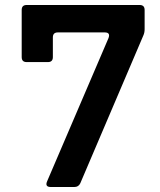

<svg xmlns="http://www.w3.org/2000/svg" viewBox="-20 -750 640 770"><path d="M184 0Q159 0 169 -23L415 -597Q424 -620 400 -620H212Q192 -620 192 -600V-521Q192 -501 172 -501H87Q67 -501 67 -521V-710Q67 -730 87 -730H540Q560 -730 560 -710V-633Q560 -619 555 -608L302 -15Q295 0 278 0Z"/></svg>

Font: Pitagon Sans Mono
Style: Bold
Weight: 700
Monospace: yes
Designer: Travis Tran
Foundry: Pitagon
Version: Version 1.001; ttfautohint (v1.8.4.7-5d5b);gftools[0.9.26]